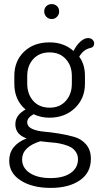

<svg xmlns="http://www.w3.org/2000/svg" viewBox="-20 -686 492 938"><path d="M25 99Q25 24 110 -10Q55 -29 55 -79Q55 -124 105 -151Q50 -197 50 -277V-315Q50 -388 97.5 -433.5Q145 -479 222 -479Q292 -479 339 -437Q354 -466 373 -483Q392 -500 410 -500Q424 -500 432 -492Q440 -484 440 -474Q440 -456 423 -452Q388 -445 367 -409Q395 -372 395 -315V-277Q395 -205 346 -158Q297 -111 221 -111Q180 -111 144 -128Q113 -111 113 -89Q113 -68 136 -57Q159 -46 193.5 -43Q228 -40 268.5 -33.5Q309 -27 343.5 -17Q378 -7 401 20Q424 47 424 90Q424 158 370 195Q316 232 228 232Q138 232 81.5 196Q25 160 25 99ZM88 93Q88 134 125.5 159Q163 184 227 184Q290 184 325.5 159Q361 134 361 92Q361 72 351 57Q341 42 327.5 34Q314 26 292 20Q270 14 253.5 12Q237 10 212 8L177 4Q88 32 88 93ZM113 -278Q113 -226 142.5 -193Q172 -160 223 -160Q272 -160 301.5 -193Q331 -226 331 -277V-315Q331 -365 301.5 -397.5Q272 -430 222 -430Q172 -430 142.5 -397.5Q113 -365 113 -315ZM196 -630Q196 -646 206.5 -656Q217 -666 233 -666Q248 -666 258.5 -656Q269 -646 269 -630Q269 -615 258.5 -604Q248 -593 233 -593Q217 -593 206.5 -604Q196 -615 196 -630Z"/></svg>

Font: Terminal Dosis
Style: Regular
Weight: 400
Designer: Edgar Tolentino, Pablo Impallari, Igino Marini
Foundry: Edgar Tolentino, Pablo Impallari, Igino Marini
Version: Version 1.007